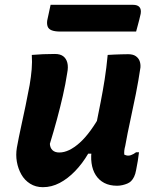

<svg xmlns="http://www.w3.org/2000/svg" viewBox="-20 -766 640 797"><path d="M112 -538Q134 -540 158.5 -541Q183 -542 208 -542Q230 -542 242.5 -532.5Q255 -523 259.5 -505.5Q264 -488 259 -463Q252 -417 241 -369Q230 -321 216.5 -271Q203 -221 187 -169Q188 -152 198 -142.5Q208 -133 226 -133Q246 -133 267 -143Q288 -153 310.5 -173Q333 -193 356 -224.5Q379 -256 402 -298L379 -128H346Q322 -87 291.5 -55.5Q261 -24 227.5 -6.5Q194 11 158 11Q128 11 105 -3.5Q82 -18 68.5 -42Q55 -66 50 -94.5Q45 -123 50 -153Q58 -197 67.5 -240Q77 -283 86 -326.5Q95 -370 103 -413Q109 -448 111.5 -478.5Q114 -509 112 -538ZM427 -538Q441 -539 455 -539.5Q469 -540 483.5 -540.5Q498 -541 512 -541Q532 -541 543.5 -533Q555 -525 559.5 -513Q564 -501 563 -486Q555 -432 544 -376.5Q533 -321 521 -266.5Q509 -212 500 -161Q497 -150 496 -141Q495 -132 496 -124Q499 -123 503 -121.5Q507 -120 512 -120Q518 -120 523.5 -122Q529 -124 534.5 -127Q540 -130 545 -134H557Q555 -116 552 -98Q549 -80 545 -60Q542 -43 536.5 -32Q531 -21 524 -14Q518 -8 508.5 -4Q499 0 488 2.5Q477 5 466 5Q435 5 413 -6.5Q391 -18 377.5 -39Q364 -60 360 -89Q356 -118 362 -151Q370 -203 379.5 -250Q389 -297 398 -343Q407 -389 414.5 -436.5Q422 -484 427 -538ZM190 -746H532Q551 -746 559 -736.5Q567 -727 564 -709Q561 -696 558 -683.5Q555 -671 551.5 -659Q548 -647 545 -635H231Q208 -635 195 -640Q182 -645 178 -655.5Q174 -666 176 -681Q179 -693 181 -704Q183 -715 185.5 -725Q188 -735 190 -746Z"/></svg>

Font: Rec Mono Semicasual
Style: Bold Italic
Weight: 700
Italic angle: -10°
Version: Version 1.085; ttfautohint (v1.8.4.7-5d5b)